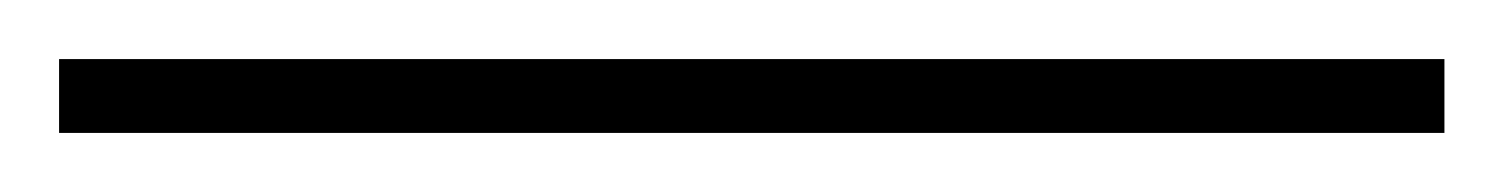

<svg xmlns="http://www.w3.org/2000/svg" viewBox="-25 63 509 65"><path d="M-5 108V83H464V108Z"/></svg>

Font: Noto Serif Armenian Thin
Style: Regular
Weight: 250
Version: Version 2.007